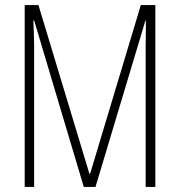

<svg xmlns="http://www.w3.org/2000/svg" viewBox="-20 -785 705 754"><path d="M309 -51 114 -705H111Q113 -658 113.5 -636.5Q114 -615 114 -605V-51H77V-765H131L331 -103H334L533 -765H590V-51H552V-602Q552 -612 552.5 -635Q553 -658 553 -704H551L355 -51Z"/></svg>

Font: Noto Sans Tamil UI ExtraCondensed ExtraLight
Style: Regular
Weight: 200
Width: 2
Designer: Jelle Bosma - Monotype Design Team
Foundry: Monotype Imaging Inc.
Version: Version 2.004; ttfautohint (v1.8.4.7-5d5b)